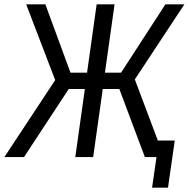

<svg xmlns="http://www.w3.org/2000/svg" viewBox="-35 -720 865 880"><path d="M662 140 689 -46 677 -76H766L735 140ZM-15 0 218 -353 85 -700H173L288 -387H364L408 -700H490L446 -387H520L723 -700H810L583 -356L717 0H629L512 -312H436L392 0H310L354 -312H280L75 0Z"/></svg>

Font: Finlandica
Style: Italic
Weight: 400
Italic angle: -8°
Designer: Niklas Ekholm, Juho Hiilivirta, Jaakko Suomalainen
Foundry: Helsinki Type Studio
Version: Version 1.064